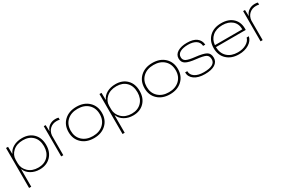

<svg xmlns="http://www.w3.org/2000/svg" viewBox="93 -1603 4194 2845"><g transform="rotate(-30 2189.5 -180.0)"><path d="M66 167V-517H101L103 -398H107Q131 -456 194 -491Q257 -526 343 -526Q461 -526 533 -454Q605 -382 605 -259Q605 -138 533 -64.5Q461 9 343 9Q260 9 195.5 -29Q131 -67 107 -130H103V167ZM339 -25Q442 -25 504.5 -89Q567 -153 567 -259Q567 -368 505 -430Q443 -492 339 -492Q232 -492 167.5 -433.5Q103 -375 103 -294V-234Q103 -149 167.5 -87Q232 -25 339 -25Z M712 0V-517H744L748 -413H750Q766 -464 810.5 -494Q855 -524 913 -524Q948 -524 965 -517V-481Q948 -488 914 -488Q847 -488 801 -447Q755 -406 748 -336V0Z M986 -257Q986 -378 1065 -451.5Q1144 -525 1272 -525Q1400 -525 1479 -451.5Q1558 -378 1558 -257Q1558 -138 1479 -64Q1400 10 1272 10Q1144 10 1065 -63.5Q986 -137 986 -257ZM1520 -257Q1520 -363 1452.5 -426.5Q1385 -490 1272 -490Q1160 -490 1092 -426.5Q1024 -363 1024 -257Q1024 -152 1092 -88.5Q1160 -25 1272 -25Q1384 -25 1452 -88.5Q1520 -152 1520 -257Z M1665 167V-517H1700L1702 -398H1706Q1730 -456 1793 -491Q1856 -526 1942 -526Q2060 -526 2132 -454Q2204 -382 2204 -259Q2204 -138 2132 -64.5Q2060 9 1942 9Q1859 9 1794.5 -29Q1730 -67 1706 -130H1702V167ZM1938 -25Q2041 -25 2103.5 -89Q2166 -153 2166 -259Q2166 -368 2104 -430Q2042 -492 1938 -492Q1831 -492 1766.5 -433.5Q1702 -375 1702 -294V-234Q1702 -149 1766.5 -87Q1831 -25 1938 -25Z M2286 -257Q2286 -378 2365 -451.5Q2444 -525 2572 -525Q2700 -525 2779 -451.5Q2858 -378 2858 -257Q2858 -138 2779 -64Q2700 10 2572 10Q2444 10 2365 -63.5Q2286 -137 2286 -257ZM2820 -257Q2820 -363 2752.5 -426.5Q2685 -490 2572 -490Q2460 -490 2392 -426.5Q2324 -363 2324 -257Q2324 -152 2392 -88.5Q2460 -25 2572 -25Q2684 -25 2752 -88.5Q2820 -152 2820 -257Z M3169 10Q3056 10 2990 -36.5Q2924 -83 2924 -160H2961Q2961 -97 3017 -60Q3073 -23 3169 -23Q3364 -23 3364 -132Q3364 -191 3323 -213Q3282 -235 3165 -248Q3047 -260 2995 -289.5Q2943 -319 2943 -386Q2943 -452 3004 -489.5Q3065 -527 3165 -527Q3271 -527 3327.5 -484.5Q3384 -442 3389 -367H3352Q3347 -431 3297 -462.5Q3247 -494 3165 -494Q3081 -494 3030.5 -467Q2980 -440 2980 -387Q2980 -337 3022.5 -315.5Q3065 -294 3169 -283Q3298 -269 3350 -240Q3402 -211 3402 -135Q3402 -68 3342.5 -29Q3283 10 3169 10Z M3753 8Q3625 8 3547.5 -64.5Q3470 -137 3470 -258Q3470 -378 3545.5 -451.5Q3621 -525 3750 -525Q3879 -525 3951.5 -452.5Q4024 -380 4017 -256H3507Q3510 -148 3576 -87Q3642 -26 3753 -26Q3836 -26 3896.5 -60.5Q3957 -95 3973 -152H4010Q3995 -80 3923.5 -36Q3852 8 3753 8ZM3750 -491Q3644 -491 3580 -435.5Q3516 -380 3509 -289H3978Q3977 -385 3915 -438Q3853 -491 3750 -491Z M4123 0V-517H4155L4159 -413H4161Q4177 -464 4221.5 -494Q4266 -524 4324 -524Q4359 -524 4376 -517V-481Q4359 -488 4325 -488Q4258 -488 4212 -447Q4166 -406 4159 -336V0Z"/></g></svg>

Font: Mona Sans Expanded ExtraLight
Style: Regular
Weight: 200
Width: 7
Designer: Deni Anggara
Foundry: GitHub
Version: Version 1.001;gftools[0.9.33]